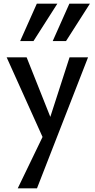

<svg xmlns="http://www.w3.org/2000/svg" viewBox="-20 -729 512 1038"><path d="M226 47 16 -419H124L266 -62ZM356 -419H456L180 289H76L231 -32ZM89 -507 179 -709H290L161 -507ZM265 -507 355 -709H466L337 -507Z"/></svg>

Font: Ysabeau Office SemiBold
Style: Regular
Weight: 600
Designer: Christian Thalmann (Catharsis Fonts)
Version: Version 2.001;gftools[0.9.30]; featfreeze: tnum,lnum,ss02